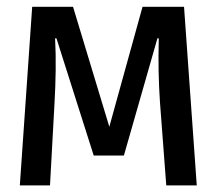

<svg xmlns="http://www.w3.org/2000/svg" viewBox="-20 -561 655 581"><path d="M536.9 -540.5 575.4 0H483.1L464.1 -251.3Q461 -296.4 460 -343.6Q459 -390.8 460.5 -445.1H456.4L354.9 -90.3H263.6L150.8 -445.1H146.7Q149.2 -399.5 148.5 -348.5Q147.7 -297.4 145.1 -251.8L131.3 0H40L77.4 -540.5H201L310.8 -177.4L411.3 -540.5Z"/></svg>

Font: Fira Code Retina
Style: Regular
Weight: 450
Monospace: yes
Designer: Carrois Corporate, Edenspiekermann AG, Nikita Prokopov
Foundry: Carrois Corporate, Edenspiekermann AG, Nikita Prokopov
Version: Version 6.002